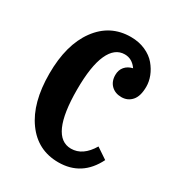

<svg xmlns="http://www.w3.org/2000/svg" viewBox="-134 -594 641 698"><g transform="rotate(30 186.5 -245.5)"><path d="M311 -105 356.9 -74.2Q311 18.1 212.9 18.1Q126 18.1 75 -52.5Q23.9 -123 23.9 -245.1Q23.9 -366.7 75.9 -437.7Q127.9 -508.8 214.8 -508.8Q248.5 -508.8 275.9 -496.6Q303.2 -484.4 319.6 -464.8Q335.9 -445.3 344.5 -423.3Q353 -401.4 353 -379.9Q353 -340.3 336.2 -321Q319.3 -301.8 293 -301.8Q266.6 -301.8 250.2 -317.9Q233.9 -334 233.9 -360.8Q233.9 -381.8 245.8 -395.8Q257.8 -409.7 277.8 -414.1Q257.8 -442.9 227.1 -442.9Q185.1 -442.9 162.6 -393.3Q140.1 -343.8 140.1 -245.1Q140.1 -47.9 228 -47.9Q277.3 -47.9 311 -105Z"/></g></svg>

Font: Margherita Bold
Style: Regular
Weight: 700
Designer: James Puckett
Foundry: Dunwich Type Founders
Version: Version 1.008;hotconv 1.0.109;makeotfexe 2.5.65596